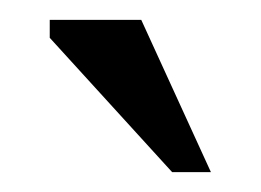

<svg xmlns="http://www.w3.org/2000/svg" viewBox="-20 -694 262 193"><path d="M192 -521H153L30 -656V-674H122Z"/></svg>

Font: STIX Two Text
Style: Regular
Weight: 400
Designer: Ross Mills, John Hudson & Paul Hanslow, Tiro Typeworks Ltd; with prior portions MicroPress Inc., and Coen Hoffman.
Foundry: Tiro Typeworks Ltd
Version: Version 2.13 b171